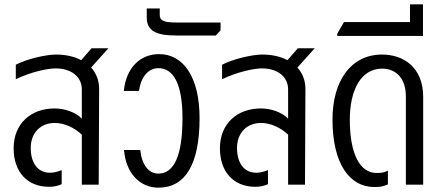

<svg xmlns="http://www.w3.org/2000/svg" viewBox="-20 -853 2045 887"><path d="M207 10C228 10 246 6 265 -2V-67C241 -58 227 -55 211 -55C153 -55 122 -102 122 -169C122 -241 169 -285 233 -285C279 -285 325 -262 358 -231V0H436L438 -442C438 -481 425 -514 401 -541L481 -630H403L355 -575C323 -592 284 -601 238 -601C194 -601 104 -581 53 -554V-487C121 -520 199 -537 237 -537C310 -537 358 -498 358 -440V-305C329 -335 278 -352 232 -352C123 -352 43 -282 43 -168C43 -61 104 10 207 10Z M712 14C836 14 902 -94 902 -307C902 -497 827 -603 715 -603C628 -603 563 -541 552 -433H622C631 -498 665 -538 712 -538C782 -538 823 -464 823 -307C823 -133 784 -51 711 -51C667 -51 635 -92 628 -160H553C561 -55 625 14 712 14Z M794 -689H977L999 -713V-749H796C734 -749 718 -759 718 -784V-814H658V-772C658 -710 702 -689 794 -689Z M1160 10C1181 10 1199 6 1218 -2V-67C1194 -58 1180 -55 1164 -55C1106 -55 1075 -102 1075 -169C1075 -241 1122 -285 1186 -285C1232 -285 1278 -262 1311 -231V0H1389L1391 -442C1391 -481 1378 -514 1354 -541L1434 -630H1356L1308 -575C1276 -592 1237 -601 1191 -601C1147 -601 1057 -581 1006 -554V-487C1074 -520 1152 -537 1190 -537C1263 -537 1311 -498 1311 -440V-305C1282 -335 1231 -352 1185 -352C1076 -352 996 -282 996 -168C996 -61 1057 10 1160 10Z M1709 11C1736 11 1748 9 1772 -1V-65C1755 -56 1745 -54 1719 -54C1646 -54 1596 -136 1596 -300C1596 -436 1647 -536 1746 -536C1796 -536 1855 -505 1855 -407V0H1935V-405C1935 -544 1842 -601 1745 -601C1601 -601 1516 -479 1516 -301C1516 -95 1596 11 1709 11Z M1538 -687H1934V-833H1874V-751H1569L1538 -697Z"/></svg>

Font: Vanilla Cream Book
Style: Regular
Weight: 400
Designer: Jeremy Tribby, Jinavaṁso
Foundry: Tribby Type
Version: Version 1.422;Glyphs 3.1.2 (3151)